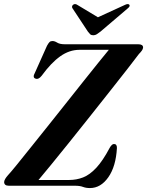

<svg xmlns="http://www.w3.org/2000/svg" viewBox="-24 -919 728 950"><path d="M347 0H20Q-3.5 0 -3.5 -18.5Q-3 -26 2 -34.2Q7 -42.5 14.5 -51Q28.5 -66 57.8 -102Q87 -138 126.8 -187.8Q166.5 -237.5 212 -294.2Q257.5 -351 303.2 -408.8Q349 -466.5 390.5 -518.8Q432 -571 464.5 -611.2Q497 -651.5 514.5 -672.5H369Q319.5 -672.5 274.2 -640.5Q229 -608.5 182 -544Q166 -523.5 150.5 -530.5Q136 -536 149 -559.5L208.5 -692.5Q216 -706 221.2 -711Q226.5 -716 235.5 -716Q246.5 -716 259.2 -708Q272 -700 297 -700H660Q684 -700 684 -684Q683.5 -676.5 678 -668.8Q672.5 -661 663.5 -652Q644.5 -626.5 606.8 -578.2Q569 -530 520.5 -468.5Q472 -407 419.5 -341Q367 -275 317.5 -213.2Q268 -151.5 228.2 -103Q188.5 -54.5 166.5 -28.5H318.5Q354.5 -28.5 387.2 -41.2Q420 -54 452.2 -88.5Q484.5 -123 519 -188Q529.5 -206.5 540 -206.5Q555 -206.5 554.5 -186.5Q549.5 -95.5 512 -42Q474.5 11.5 421 11.5Q401.5 11.5 386.5 5.8Q371.5 0 347 0ZM473 -762.5Q462.5 -754.5 454.8 -749.5Q447 -744.5 437.5 -744.5Q427.5 -744.5 422.2 -749.5Q417 -754.5 411 -762.5L335 -877.5Q331 -883 332.8 -888.2Q334.5 -893.5 338.5 -896Q348 -902.5 360 -894L460.5 -833.5L592.5 -894Q609 -902.5 615.5 -896Q622 -888.5 608 -877.5Z"/></svg>

Font: Fraunces 72pt S000 SemiBold
Style: Italic
Weight: 600
Italic angle: -16°
Version: Version 1.000; ttfautohint (v1.8.3)